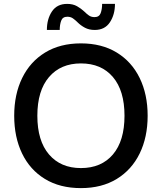

<svg xmlns="http://www.w3.org/2000/svg" viewBox="-20 -955 832 987"><path d="M53 -360Q53 -470 94 -554Q135 -638 212 -685Q289 -732 396 -732Q503 -732 580 -685Q657 -638 698 -554Q739 -470 739 -360Q739 -250 698 -166Q657 -82 580 -35Q503 12 396 12Q288 12 211 -35Q134 -82 93.5 -166Q53 -250 53 -360ZM172 -360Q172 -231 232 -161Q292 -91 396 -91Q501 -91 560.5 -161Q620 -231 620 -360Q620 -489 560.5 -559Q501 -629 396 -629Q292 -629 232 -559Q172 -489 172 -360ZM221 -801Q221 -857 247 -896Q273 -935 325 -935Q355 -935 376 -923Q397 -911 413 -896Q425 -884 437 -875.5Q449 -867 466 -867Q490 -867 497.5 -887.5Q505 -908 505 -935H571Q571 -880 545 -840.5Q519 -801 467 -801Q438 -801 416.5 -812.5Q395 -824 379 -840Q367 -852 355 -860.5Q343 -869 326 -869Q302 -869 294.5 -848.5Q287 -828 287 -801Z"/></svg>

Font: Kufam Medium
Style: Regular
Weight: 500
Designer: Wael Morcos, Artur Schmal
Foundry: Original Type
Version: Version 1.300; ttfautohint (v1.8.3)